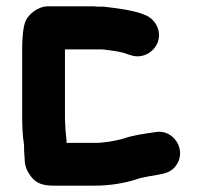

<svg xmlns="http://www.w3.org/2000/svg" viewBox="-20 -548 638 606"><path d="M56 -90V-79C56 -66 58 -53 58 -40C59 -24 65 -8 77 8C94 31 115 38 151 38H277C329 38 372 30 411 18C422 13 439 11 453 8C490 1 517 1 536 -26C571 -75 527 -142 470 -131C436 -126 398 -121 368 -110C341 -103 312 -97 277 -97H190V-104C189 -119 186 -136 186 -154C185 -163 185 -174 185 -187V-392H300C303 -392 307 -392 312 -391L328 -389C344 -387 369 -383 382 -377L392 -374C433 -360 468 -387 478 -415C492 -456 465 -491 437 -501L427 -505C392 -517 348 -522 307 -527H288C281 -528 275 -528 269 -528H131C100 -528 71 -504 61 -482C53 -465 50 -427 50 -398V-187C50 -152 51 -120 56 -90Z"/></svg>

Font: Electronic
Style: UltThk
Weight: 900
Version: Version 1.011